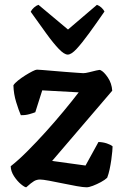

<svg xmlns="http://www.w3.org/2000/svg" viewBox="-20 -796 532 816"><path d="M91.5 0Q85 0 69 -13.2Q53 -26.5 39.5 -47.2Q26 -68 25.5 -89.5Q57.5 -114.5 95.8 -152.8Q134 -191 174 -235.2Q214 -279.5 250.2 -323.2Q286.5 -367 314.5 -403.5L159.5 -412L130 -319Q121.5 -315.5 104.8 -310.8Q88 -306 68.5 -306.5Q59.5 -327 48.8 -361.8Q38 -396.5 37 -433.5Q42.5 -442.5 56.5 -453.8Q70.5 -465 87.2 -475.5Q104 -486 117.8 -493Q131.5 -500 137 -500Q142 -500 160.8 -498.5Q179.5 -497 205 -494.8Q230.5 -492.5 256.8 -490.5Q283 -488.5 304 -487Q325 -485.5 334 -485Q343 -485 359 -489Q375 -493 389.5 -496.5Q404 -500 407 -498Q421.5 -491.5 438.2 -466.8Q455 -442 457 -410.5L201.5 -112L343.5 -92.5L398.5 -192.5Q417.5 -192 434 -186.5Q450.5 -181 458.5 -174Q458.5 -168 457.2 -152.5Q456 -137 453 -116.5Q450 -96 445.8 -76Q441.5 -56 435.5 -40.5Q426 -31.5 409 -22.2Q392 -13 375 -6.5Q358 0 348 0Q334 0 306 -5Q278 -10 246.8 -16.5Q215.5 -23 188.8 -28Q162 -33 150 -33Q136 -33 124.5 -26.2Q113 -19.5 91.5 0ZM268 -564Q253 -564 229.8 -588.2Q206.5 -612.5 176.5 -654Q146.5 -695.5 110.5 -746Q115 -755.5 124.5 -764Q134 -772.5 143.5 -775.5L269 -670.5L392 -775.5Q402 -772 411 -763.8Q420 -755.5 424 -747Q388.5 -695.5 358.2 -654Q328 -612.5 305.5 -588.2Q283 -564 268 -564Z"/></svg>

Font: Texturina Medium
Style: Regular
Weight: 500
Designer: Guillermo Torres Carreño
Foundry: Omnibus-Type
Version: Version 1.003